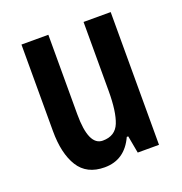

<svg xmlns="http://www.w3.org/2000/svg" viewBox="-105 -686 699 738"><g transform="rotate(-20 244.0 -317.5)"><path d="M426 -594V-51H339L326 -122H320Q283 -41 201 -41Q128 -41 94.5 -94.5Q61 -148 61 -240V-594H171V-269Q171 -140 229 -140Q280 -140 297.5 -183.5Q315 -227 315 -312V-594Z"/></g></svg>

Font: Noto Sans Tamil UI ExtraCondensed SemiBold
Style: Regular
Weight: 600
Width: 2
Designer: Jelle Bosma - Monotype Design Team
Foundry: Monotype Imaging Inc.
Version: Version 2.004; ttfautohint (v1.8.4.7-5d5b)